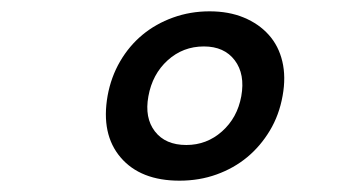

<svg xmlns="http://www.w3.org/2000/svg" viewBox="-20 -760 640 339"><path d="M297 -441Q228 -441 193 -482Q158 -523 170 -591Q176 -624 192 -651.5Q208 -679 231.5 -698.5Q255 -718 285.5 -729Q316 -740 350 -740Q384 -740 410.5 -729Q437 -718 454.5 -698.5Q472 -679 478.5 -651.5Q485 -624 479 -591Q473 -557 456.5 -529.5Q440 -502 416.5 -482.5Q393 -463 362.5 -452Q332 -441 297 -441ZM309 -504Q345 -504 372 -528Q399 -552 406 -590Q413 -629 394.5 -653.5Q376 -678 340 -678Q303 -678 276 -653.5Q249 -629 242 -590Q235 -552 253.5 -528Q272 -504 309 -504Z"/></svg>

Font: Maple Mono Medium
Style: Italic
Weight: 500
Italic angle: -10°
Monospace: yes
Designer: subframe7536
Version: Version 7.000